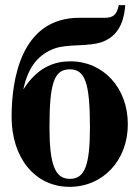

<svg xmlns="http://www.w3.org/2000/svg" viewBox="-20 -711 540 745"><path d="M441 -691C433 -653 419 -642 386 -642H288C62 -642 25 -404 25 -257C25 -101 114 14 250 14C379 14 476 -88 476 -229C476 -371 380 -473 254 -473C204 -473 132 -460 72 -366H71C90 -455 132 -501 192 -523C246 -542 326 -528 381 -550C454 -579 463 -654 466 -691ZM251 -442C310 -442 329 -389 329 -218C329 -69 309 -17 251 -17C193 -17 172 -73 172 -218C172 -389 190 -442 251 -442Z"/></svg>

Font: STIXGeneral
Style: Bold
Weight: 700
Designer: MicroPress Inc., with final additions and corrections provided by Coen Hoffman, Elsevier (retired)
Version: Version 1.1.0